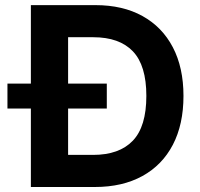

<svg xmlns="http://www.w3.org/2000/svg" viewBox="-20 -748 800 768"><path d="M359.4 0H103.5V-727.5H361.8Q471.2 -727.5 550 -683.8Q628.9 -640.1 671.4 -558.8Q713.9 -477.5 713.9 -364.3Q713.9 -250.5 671.4 -168.9Q628.9 -87.4 549.3 -43.7Q469.7 0 359.4 0ZM252.4 -128.4H352.1Q457 -128.4 511.2 -185.1Q565.4 -241.7 565.4 -364.3Q565.4 -486.3 511.5 -542.7Q457.5 -599.1 353 -599.1H252.4ZM9.8 -314V-413.6H407.2V-314Z"/></svg>

Font: Inter
Style: Bold
Weight: 700
Designer: Rasmus Andersson
Foundry: rsms
Version: Version 4.001;git-9221beed3